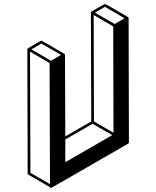

<svg xmlns="http://www.w3.org/2000/svg" viewBox="-20 -853 772 949"><path d="M233.9 75.2H231.9L120.1 10.3Q117.2 8.3 116.7 4.4L115.2 -609.9Q115.7 -613.3 118.7 -614.7Q182.6 -652.3 184.6 -652.3Q186.5 -652.3 298.3 -586.9L299.3 -586.4V-585.9H299.8V-585.4L300.8 -585L301.3 -582L302.7 -178.7L431.2 -252.9L429.2 -791H429.7Q429.7 -794.4 432.6 -796.4Q497.1 -833.5 499 -833.5Q501 -833.5 557.6 -800.8L613.3 -768.1V-767.6H613.8V-767.1H614.3L614.7 -766.1V-765.6H615.2Q615.2 -764.2 615.7 -764.2L617.2 -148.9Q617.2 -145.5 614.3 -143.6Q235.4 75.2 233.9 75.2ZM546.4 -734.4 595.7 -762.7 499 -819.3 449.2 -790.5ZM541 -196.8 539.6 -722.7 442.9 -778.8 444.3 -252.9ZM302.7 -51.3 534.7 -185.1 437.5 -241.2 302.7 -163.6ZM227.1 57.1 225.1 -541.5 128.4 -597.7 130.4 1ZM231.9 -552.7 281.7 -581.5 184.6 -637.7 135.3 -608.9Z"/></svg>

Font: 3D Isometric
Style: Bold
Weight: 700
Designer: GGBotNet
Foundry: GGBotNet
Version: 1.14